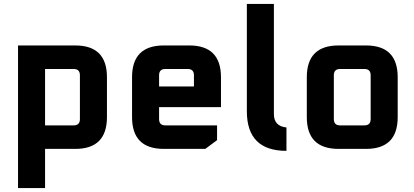

<svg xmlns="http://www.w3.org/2000/svg" viewBox="-20 -760 2114 980"><path d="M72 200V-528H364.1Q525.9 -528 525.9 -365.9V-162.1Q525.9 0 364.1 0H210V200ZM210 -120H355.9Q387.9 -120 387.9 -152.1V-375.9Q387.9 -407.9 355.9 -407.9H210Z M654 -162.1V-365.9Q654 -528 816.1 -528H946.1Q1107.9 -528 1107.9 -365.9V-213.1H792V-152.1Q792 -120 824.1 -120H1087.9V-44.6L1027.9 0H816.1Q654 0 654 -162.1ZM792 -318.6H969.9V-375.9Q969.9 -407.9 937.9 -407.9H824.1Q792 -407.9 792 -375.9Z M1240 -192V-740H1378V-178.1Q1378 -115.6 1442.1 -109.4V10Q1240 10 1240 -192Z M1546 -162.1V-365.9Q1546 -528 1708.1 -528H1848.1Q2009.9 -528 2009.9 -365.9V-162.1Q2009.9 0 1848.1 0H1708.1Q1546 0 1546 -162.1ZM1684 -152.1Q1684 -120 1716.1 -120H1839.9Q1871.9 -120 1871.9 -152.1V-375.9Q1871.9 -407.9 1839.9 -407.9H1716.1Q1684 -407.9 1684 -375.9Z"/></svg>

Font: Oxanium ExtraLight
Style: Regular
Weight: 200
Designer: Severin Meyer
Version: Version 2.000